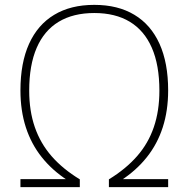

<svg xmlns="http://www.w3.org/2000/svg" viewBox="-20 -769 775 789"><path d="M64 0V-33H267L258.5 -27.5Q195 -68.5 151.8 -122.8Q108.5 -177 86.2 -245.8Q64 -314.5 64 -397.5Q64 -510.5 99.5 -589Q135 -667.5 202.8 -708.2Q270.5 -749 367.5 -749Q464.5 -749 532.2 -708.2Q600 -667.5 635.5 -589Q671 -510.5 671 -397.5Q671 -314.5 648.8 -245.8Q626.5 -177 583.2 -122.8Q540 -68.5 477 -27.5L468.5 -33H671V0H427.5V-32Q497 -74.5 543.2 -127.2Q589.5 -180 612.2 -246.8Q635 -313.5 635 -396.5Q635 -501.5 604 -572.5Q573 -643.5 513.5 -679.5Q454 -715.5 367.5 -715.5Q281 -715.5 221.2 -679.5Q161.5 -643.5 130.8 -572.5Q100 -501.5 100 -396.5Q100 -313.5 123 -246.8Q146 -180 192 -127.2Q238 -74.5 308 -32V0Z"/></svg>

Font: Encode Sans SC SemiExpanded Thin
Style: Regular
Weight: 250
Width: 6
Designer: Multiple Designers
Foundry: Impallari Type
Version: Version 3.002